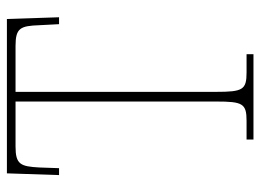

<svg xmlns="http://www.w3.org/2000/svg" viewBox="-119 -635 754 556"><g transform="rotate(-90 258.0 -357.0)"><path d="M132 0H379V-20H326C276 -20 270 -31 270 -108V-689H403C455 -689 461 -675 463 -620L466 -563H486L481 -714H34L29 -563H49L51 -620C54 -675 60 -689 112 -689H242V-108C242 -31 236 -20 186 -20H132Z"/></g></svg>

Font: Noto Serif Thai SemiCondensed Thin
Style: Regular
Weight: 100
Width: 4
Designer: Monotype Design Team
Foundry: Monotype Imaging Inc.
Version: Version 2.002